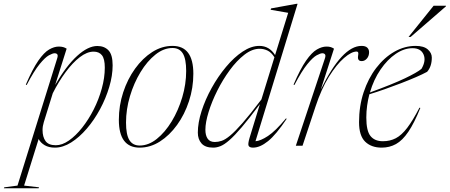

<svg xmlns="http://www.w3.org/2000/svg" viewBox="-109 -762 2352 1004"><path d="M95 217.5 93 222.5H-89L-86.5 217.5L-17.5 208.5L189.5 -455Q195 -471.5 190.8 -477.5Q186.5 -483.5 176.5 -483.5Q166.5 -483.5 146.8 -472.8Q127 -462 98 -426.5Q69 -391 30.5 -317.5L26 -319.5Q61.5 -402 91.5 -445Q121.5 -488 148 -503.2Q174.5 -518.5 198 -518.5Q211.5 -518.5 221.2 -515.8Q231 -513 239.5 -507.5L179.5 -318Q237.5 -418 294.5 -469.8Q351.5 -521.5 400 -521.5Q436.5 -521.5 458.2 -498.8Q480 -476 480 -420.5Q480 -366.5 462.2 -307Q444.5 -247.5 414.2 -191.2Q384 -135 345 -89.5Q306 -44 263 -17Q220 10 178 10Q146.5 10 125 -2.5Q103.5 -15 93 -35L17 208.5ZM120 -123Q113.5 -102 113.5 -82Q113.5 -46 129.2 -24.2Q145 -2.5 183 -2.5Q216 -2.5 251.5 -27.2Q287 -52 320.5 -94.2Q354 -136.5 380.8 -189.2Q407.5 -242 423.2 -298.8Q439 -355.5 439 -408.5Q439 -454.5 424 -473.2Q409 -492 380.5 -492Q346 -492 308 -462.8Q270 -433.5 233.8 -384.2Q197.5 -335 167 -274.5Z M793 -522Q902 -522 902 -376.5Q902 -302 879.2 -232.8Q856.5 -163.5 817 -108.8Q777.5 -54 727.2 -22Q677 10 621.5 10Q512.5 10 512.5 -135.5Q512.5 -210 535.2 -279.2Q558 -348.5 597.5 -403.2Q637 -458 687.2 -490Q737.5 -522 793 -522ZM621.5 -1Q667.5 -1 710.8 -35.5Q754 -70 788.8 -127.2Q823.5 -184.5 844 -253.2Q864.5 -322 864.5 -391Q864.5 -454 847 -482.5Q829.5 -511 793 -511Q747 -511 703.8 -476.5Q660.5 -442 625.8 -384.8Q591 -327.5 570.5 -258.8Q550 -190 550 -121Q550 -58 567.5 -29.5Q585 -1 621.5 -1Z M1390 -140.5Q1334.5 -57.5 1292.5 -23.8Q1250.5 10 1214 10Q1197 10 1191.5 1.2Q1186 -7.5 1196 -41L1250 -217.5Q1194 -142.5 1155.5 -97.2Q1117 -52 1090.2 -28.8Q1063.5 -5.5 1043.8 2.2Q1024 10 1006 10Q964 10 944.8 -12Q925.5 -34 925.5 -68.5Q925.5 -120 945 -181Q964.5 -242 997.8 -302Q1031 -362 1072.8 -412Q1114.5 -462 1159.5 -492Q1204.5 -522 1247 -522Q1299.5 -522 1329.5 -474L1398 -695L1306 -711L1308.5 -718L1440.5 -742H1447L1227 -23.5Q1253 -25 1292.2 -50.8Q1331.5 -76.5 1386.5 -143ZM965 -83.5Q965 -54 976.8 -36.8Q988.5 -19.5 1014.5 -19.5Q1031.5 -19.5 1050 -25.5Q1068.5 -31.5 1094.2 -52.8Q1120 -74 1159.5 -119Q1199 -164 1258 -242L1326 -462.5Q1310 -488 1290.2 -497.5Q1270.5 -507 1248.5 -507Q1209.5 -507 1169.2 -476Q1129 -445 1092.5 -395.2Q1056 -345.5 1027.2 -288Q998.5 -230.5 981.8 -176.2Q965 -122 965 -83.5Z M1589.5 -455Q1595 -471 1590.8 -477.2Q1586.5 -483.5 1576.5 -483.5Q1566.5 -483.5 1546.8 -472.8Q1527 -462 1498 -426.5Q1469 -391 1430.5 -317.5L1426 -319.5Q1461.5 -402 1491.5 -445Q1521.5 -488 1548 -503.2Q1574.5 -518.5 1598 -518.5Q1611.5 -518.5 1620.2 -515.8Q1629 -513 1637.5 -507.5L1568.5 -293.5Q1680 -522 1781.5 -522Q1802 -522 1811.5 -512.8Q1821 -503.5 1821 -489Q1821 -469 1809.5 -455.8Q1798 -442.5 1782.5 -442.5Q1759 -442.5 1763.5 -470Q1766 -483.5 1763.8 -488Q1761.5 -492.5 1756 -492.5Q1729 -492.5 1690 -458.8Q1651 -425 1611 -360.8Q1571 -296.5 1541 -205L1473 0H1438Z M2089 -197.5Q2057 -118 2026.2 -72.8Q1995.5 -27.5 1961.8 -8.8Q1928 10 1887 10Q1832.5 10 1800.5 -21.2Q1768.5 -52.5 1768.5 -123Q1768.5 -207 1792.5 -279.5Q1816.5 -352 1858.2 -406.5Q1900 -461 1953.2 -491.5Q2006.5 -522 2064.5 -522Q2107 -522 2128 -503.5Q2149 -485 2149 -461Q2149 -414.5 2124.5 -386.5Q2101.5 -374 2065.8 -358.5Q2030 -343 1987.8 -326.8Q1945.5 -310.5 1902.8 -295.5Q1860 -280.5 1822.5 -269Q1815 -240.5 1810.8 -210Q1806.5 -179.5 1806.5 -147.5Q1806.5 -77.5 1828.5 -50.5Q1850.5 -23.5 1893 -23.5Q1930.5 -23.5 1960.8 -39.2Q1991 -55 2020.2 -93.2Q2049.5 -131.5 2084.5 -199ZM2048 -510Q2004 -510 1960.2 -480.2Q1916.5 -450.5 1880.8 -398.2Q1845 -346 1825.5 -278.5Q1943.5 -321.5 2008 -352.2Q2072.5 -383 2095 -402Q2120 -444.5 2105.8 -477.2Q2091.5 -510 2048 -510ZM2027.5 -569 2158.5 -732H2223V-729L2038.5 -569Z"/></svg>

Font: Newsreader Display ExtraLight
Style: Italic
Weight: 275
Italic angle: -17°
Designer: Hugues Gentile
Foundry: Production Type
Version: Version 1.001